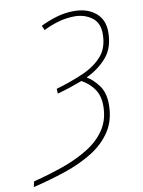

<svg xmlns="http://www.w3.org/2000/svg" viewBox="-158 -599 668 900"><g transform="rotate(-10 176.0 -149.0)"><path d="M-65 215Q10 196 78 172Q146 148 200 114.5Q254 81 285 34Q316 -13 316 -79Q316 -125 294.5 -157Q273 -189 235 -210Q209 -200 179 -190Q149 -180 116 -171L115 -194Q187 -215 245 -240.5Q303 -266 337.5 -305.5Q372 -345 372 -411Q372 -464 337 -489Q302 -514 256 -514Q217 -514 178.5 -503Q140 -492 107 -475L97 -497Q134 -515 174 -527Q214 -539 257 -539Q320 -539 359.5 -506.5Q399 -474 399 -415Q399 -341 361 -296Q323 -251 262 -222Q291 -206 317 -171Q343 -136 343 -80Q343 -6 309 46.5Q275 99 216.5 135.5Q158 172 83.5 197Q9 222 -71 241Z"/></g></svg>

Font: Noto Sans SemiCondensed Thin
Style: Italic
Weight: 100
Width: 4
Italic angle: -12°
Designer: Monotype Design Team
Foundry: Monotype Imaging Inc.
Version: Version 2.013; ttfautohint (v1.8.4.7-5d5b)